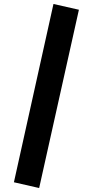

<svg xmlns="http://www.w3.org/2000/svg" viewBox="-20 -835 466 966"><path d="M249 -815 377 -786 177 111 50 82Z"/></svg>

Font: Fira Sans Extra Condensed
Style: Bold
Weight: 700
Width: 1
Designer: Carrois Corporate & Edenspiekermann AG
Foundry: Carrois Corporate GbR & Edenspiekermann AG
Version: Version 4.203